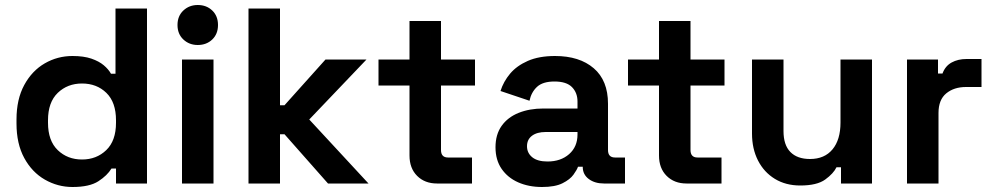

<svg xmlns="http://www.w3.org/2000/svg" viewBox="-20 -734 3974 768"><path d="M270 14Q211 14 159.5 -15.5Q108 -45 77 -102Q46 -159 46 -240V-256Q46 -337 77 -394Q108 -451 159 -480.5Q210 -510 270 -510Q315 -510 345.5 -499.5Q376 -489 395 -473Q414 -457 424 -439H442V-700H568V0H444V-60H426Q409 -32 373.5 -9Q338 14 270 14ZM308 -96Q366 -96 405 -133.5Q444 -171 444 -243V-253Q444 -325 405.5 -362.5Q367 -400 308 -400Q250 -400 211 -362.5Q172 -325 172 -253V-243Q172 -171 211 -133.5Q250 -96 308 -96Z M708 0V-496H834V0ZM771 -554Q737 -554 713.5 -576Q690 -598 690 -634Q690 -670 713.5 -692Q737 -714 771 -714Q806 -714 829 -692Q852 -670 852 -634Q852 -598 829 -576Q806 -554 771 -554Z M974 0V-700H1100V-313H1118L1282 -496H1446L1217 -256L1454 0H1292L1118 -197H1100V0Z M1728 0Q1679 0 1648.5 -30.5Q1618 -61 1618 -112V-392H1494V-496H1618V-650H1744V-496H1880V-392H1744V-134Q1744 -104 1772 -104H1868V0Z M2148 14Q2095 14 2053 -4.5Q2011 -23 1986.5 -58.5Q1962 -94 1962 -145Q1962 -196 1986.5 -230.5Q2011 -265 2054.5 -282.5Q2098 -300 2154 -300H2290V-328Q2290 -363 2268 -385.5Q2246 -408 2198 -408Q2151 -408 2128 -386.5Q2105 -365 2098 -331L1982 -370Q1994 -408 2020.5 -439.5Q2047 -471 2091.5 -490.5Q2136 -510 2200 -510Q2298 -510 2355 -461Q2412 -412 2412 -319V-134Q2412 -104 2440 -104H2480V0H2396Q2359 0 2335 -18Q2311 -36 2311 -66V-67H2292Q2288 -55 2274 -35.5Q2260 -16 2230 -1Q2200 14 2148 14ZM2170 -88Q2223 -88 2256.5 -117.5Q2290 -147 2290 -196V-206H2163Q2128 -206 2108 -191Q2088 -176 2088 -149Q2088 -122 2109 -105Q2130 -88 2170 -88Z M2726 0Q2677 0 2646.5 -30.5Q2616 -61 2616 -112V-392H2492V-496H2616V-650H2742V-496H2878V-392H2742V-134Q2742 -104 2770 -104H2866V0Z M3181 8Q3123 8 3079.5 -18.5Q3036 -45 3012 -92Q2988 -139 2988 -200V-496H3114V-210Q3114 -154 3141.5 -126Q3169 -98 3220 -98Q3278 -98 3310 -136.5Q3342 -175 3342 -244V-496H3468V0H3344V-65H3326Q3314 -40 3281 -16Q3248 8 3181 8Z M3608 0V-496H3732V-440H3750Q3761 -470 3786.5 -484Q3812 -498 3846 -498H3906V-386H3844Q3796 -386 3765 -360.5Q3734 -335 3734 -282V0Z"/></svg>

Font: Space Grotesk
Style: Bold
Weight: 700
Designer: Florian Karsten
Foundry: Florian Karsten
Version: Version 2.000